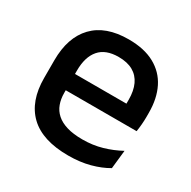

<svg xmlns="http://www.w3.org/2000/svg" viewBox="-122 -621 750 753"><g transform="rotate(30 253.0 -245.0)"><path d="M276.5 11.5Q159.5 11.5 101.2 -44.2Q43 -100 43 -205V-285Q43 -388.5 97.2 -445.2Q151.5 -502 255.5 -502Q326 -502 373 -476.2Q420 -450.5 443.5 -403.5Q467 -356.5 467 -292V-273.5Q467 -256.5 465.5 -239Q464 -221.5 461.5 -205.5H371.5Q372.5 -231.5 372.8 -254.5Q373 -277.5 373 -296.5Q373 -337 360 -365Q347 -393 321 -407.8Q295 -422.5 255.5 -422.5Q197 -422.5 168.5 -389.2Q140 -356 140 -294.5V-248.5L140.5 -237V-193.5Q140.5 -166 148.8 -143.5Q157 -121 175.2 -104.8Q193.5 -88.5 222.5 -79.8Q251.5 -71 293 -71Q340 -71 381.2 -83Q422.5 -95 459 -115L450 -31.5Q417 -12 373.2 -0.2Q329.5 11.5 276.5 11.5ZM441.5 -205.5H95V-279H441.5Z"/></g></svg>

Font: Anek Kannada Medium Medium
Style: Regular
Weight: 500
Version: Version 1.003